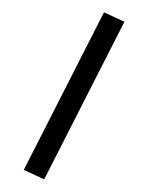

<svg xmlns="http://www.w3.org/2000/svg" viewBox="-52 -756 635 815"><g transform="rotate(5 265.0 -349.0)"><path d="M77 -17 167 15 448 -681 358 -713Z"/></g></svg>

Font: TitilliumText22L
Style: 600 wt
Weight: 600
Designer: Campivisivi
Foundry: Campivisivi
Version: 1.000